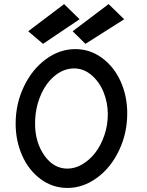

<svg xmlns="http://www.w3.org/2000/svg" viewBox="-20 -926 726 946"><path d="M119.1 -772 191.9 -710 372.1 -831.1 295.9 -905.8ZM337.9 -772 400.9 -710 591.8 -831.1 515.1 -905.8ZM312 0Q389.6 0 457.8 -49.8Q525.9 -99.6 566.4 -184.6Q606.9 -269.5 606.9 -367.2Q606.9 -453.1 574 -525.6Q541 -598.1 481.9 -641.1Q422.9 -684.1 351.1 -684.1Q273.9 -684.1 206.1 -634.3Q138.2 -584.5 97.7 -499.5Q57.1 -414.6 57.1 -316.9Q57.1 -231.9 89.4 -159.4Q121.6 -86.9 180.4 -43.5Q239.3 0 312 0ZM345.2 -588.9Q392.1 -588.9 430.9 -555.9Q469.7 -522.9 490.5 -471.4Q511.2 -419.9 511.2 -362.8Q511.2 -309.6 494.4 -260Q477.5 -210.4 450.2 -174.6Q422.9 -138.7 386.5 -116.9Q350.1 -95.2 312 -95.2Q244.1 -95.2 198.5 -160.2Q152.8 -225.1 152.8 -316.9Q152.8 -390.6 179.2 -453.6Q205.6 -516.6 250 -552.7Q294.4 -588.9 345.2 -588.9Z"/></svg>

Font: Comic Neue Angular
Style: Bold
Weight: 700
Designer: Craig Rozynski
Foundry: Craig Rozynski
Version: Version 2.003